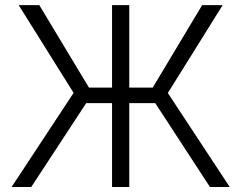

<svg xmlns="http://www.w3.org/2000/svg" viewBox="-20 -748 965 768"><path d="M497.1 -727.5V0H428.2V-727.5ZM26.4 0 274.4 -376.5 54.7 -727.5H137.2L335.9 -397.5H590.8L788.6 -727.5H870.6L651.4 -376L898.9 0H819.8L601.1 -335.4H324.7L105 0Z"/></svg>

Font: Inter 17pt Light
Style: Regular
Weight: 300
Version: Version 4.001;git-66647c0bb